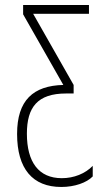

<svg xmlns="http://www.w3.org/2000/svg" viewBox="-20 -734 417 764"><path d="M224 10C277 10 325 -7 349 -32V-74C319 -43 274 -25 226 -25C134 -25 87 -89 87 -202C87 -307 129 -362 243 -362H273V-396L112 -679H334V-714H72V-677L232 -396C112 -393 48 -335 48 -201C48 -62 110 10 224 10Z"/></svg>

Font: Noto Sans ExtraCondensed ExtraLight
Style: Regular
Weight: 200
Width: 2
Designer: Monotype Design Team
Foundry: Monotype Imaging Inc.
Version: Version 2.013